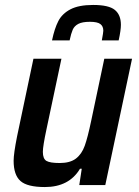

<svg xmlns="http://www.w3.org/2000/svg" viewBox="-20 -747 562 775"><path d="M35 -98Q35 -127 49 -197L115 -510H228L168 -227Q153 -157 153 -134Q153 -106 167.5 -97.5Q182 -89 221 -89Q263 -89 286.5 -107Q310 -125 322 -158.5Q334 -192 348 -259L401 -510H513L405 0H300L310 -66H303Q259 8 161 8Q90 8 62.5 -16.5Q35 -41 35 -98ZM468 -647Q468 -625 459 -584H391Q397 -616 397 -623Q397 -641 385 -650Q373 -659 343 -659Q312 -659 296 -650.5Q280 -642 273.5 -627Q267 -612 261 -584H190Q200 -632 215.5 -662Q231 -692 264.5 -709.5Q298 -727 356 -727Q419 -727 443.5 -707Q468 -687 468 -647Z"/></svg>

Font: Saira Semi Condensed Medium
Style: Italic
Weight: 500
Width: 4
Italic angle: -12°
Designer: Hector Gatti with collaboration of the Omnibus-Type team
Foundry: Omnibus-Type
Version: Version 1.001; ttfautohint (v1.8)